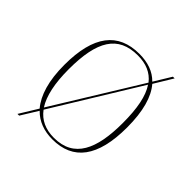

<svg xmlns="http://www.w3.org/2000/svg" viewBox="-168 -702 868 868"><g transform="rotate(45 265.5 -268.0)"><path d="M126 -48 72 40H83L133 -41C166 -7 211 10 265 10C397 10 466 -79 466 -267C466 -371 445 -443 407 -487L461 -576H450L400 -494C368 -527 324 -542 270 -542C135 -542 65 -454 65 -267C65 -166 87 -94 126 -48ZM391 -479 136 -65C107 -110 93 -178 93 -267C93 -448 144 -532 270 -532C323 -532 363 -515 391 -479ZM265 0C211 0 170 -19 142 -57L396 -471C425 -428 438 -361 438 -267C438 -100 393 0 265 0Z"/></g></svg>

Font: Noto Serif Display Thin
Style: Regular
Weight: 100
Designer: Monotype Design Team
Foundry: Monotype Imaging Inc.
Version: Version 2.009